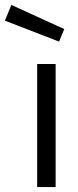

<svg xmlns="http://www.w3.org/2000/svg" viewBox="-79 -760 318 780"><path d="M-59 -676 161 -591 182 -642 -33 -740ZM147 0V-500H72V0Z"/></svg>

Font: RazerF5
Style: Regular
Weight: 400
Foundry: Razer Inc.
Version: Version 2